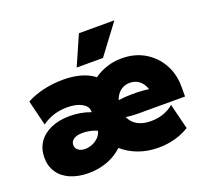

<svg xmlns="http://www.w3.org/2000/svg" viewBox="-112 -765 987 915"><g transform="rotate(-20 381.0 -307.0)"><path d="M191 13.9Q138.2 13.9 98.6 -3.1Q59 -20.1 37.5 -52.1Q16 -84 16 -127.1Q16 -171.5 38.2 -204.2Q60.4 -236.8 101.4 -254.9Q142.4 -272.9 197.2 -272.9Q224.3 -272.9 250.3 -268.4Q276.4 -263.9 302.1 -254.2Q302.1 -255.6 302.1 -256.9Q302.1 -258.3 302.1 -259Q302.1 -284 273.6 -300Q245.1 -316 199.3 -316Q162.5 -316 130.2 -305.6Q97.9 -295.1 71.5 -275.7L40.3 -403.5Q78.5 -424.3 126.7 -435.4Q175 -446.5 226.4 -446.5Q275.7 -446.5 315.6 -435.1Q355.6 -423.6 382.6 -402.1Q412.5 -423.6 448.3 -435.1Q484 -446.5 523.6 -446.5Q588.2 -446.5 638.2 -417.4Q688.2 -388.2 717 -337.5Q745.8 -286.8 745.8 -222.2V-172.2H506.2Q492.4 -172.2 477.1 -173.3Q461.8 -174.3 446.5 -177.1Q454.9 -157.6 469.8 -144.4Q484.7 -131.2 505.6 -124.3Q526.4 -117.4 554.2 -117.4Q589.6 -117.4 619.1 -128.1Q648.6 -138.9 669.4 -157.6L701.4 -28.5Q669.4 -8.3 629.5 2.8Q589.6 13.9 545.1 13.9Q490.3 13.9 444.1 -3.1Q397.9 -20.1 363.2 -50.7Q342.4 -30.6 315.3 -16Q288.2 -1.4 256.6 6.2Q225 13.9 191 13.9ZM213.2 -100Q233.3 -100 251.7 -108Q270.1 -116 283 -129.5Q295.8 -143.1 299.3 -158.3L298.6 -161.8Q282.6 -168.8 263.2 -172.6Q243.8 -176.4 226.4 -176.4Q197.9 -176.4 181.9 -165.6Q166 -154.9 166 -136.8Q166 -120.1 179.2 -110.1Q192.4 -100 213.2 -100ZM442.4 -263.9Q458.3 -266 473.6 -267.4Q488.9 -268.8 501.4 -268.8H535.4Q548.6 -268.8 565.6 -267.4Q582.6 -266 596.5 -263.9Q590.3 -283.3 579.2 -296.5Q568.1 -309.7 553.1 -316.7Q538.2 -323.6 519.4 -323.6Q502.1 -323.6 486.8 -316.7Q471.5 -309.7 460.4 -296.5Q449.3 -283.3 442.4 -263.9ZM307.6 -478.5 373.6 -628.5H553.5L441 -478.5Z"/></g></svg>

Font: Afacad Flux Black
Style: Regular
Weight: 900
Designer: Kristian Moeller
Foundry: Dicotype
Version: Version 1.100